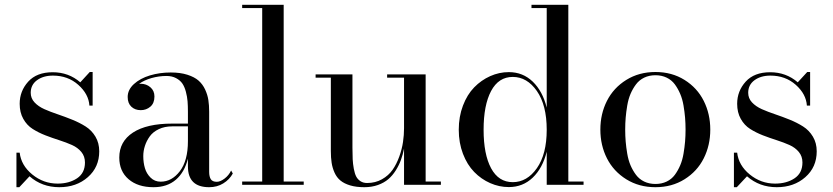

<svg xmlns="http://www.w3.org/2000/svg" viewBox="-20 -770 3470 800"><path d="M60.5 10H48.5V-134H62Q68 -81 114.5 -43Q161 -5 220 -5Q268 -5 301 -27Q334 -49 334 -93Q334 -118.5 319 -136.8Q304 -155 280 -165.8Q256 -176.5 227 -185.8Q198 -195 169 -206.2Q140 -217.5 116 -232.8Q92 -248 77 -274.8Q62 -301.5 62 -337.5Q62 -390.5 97.5 -429.8Q133 -469 199.5 -469Q266 -469 314.5 -427L354 -470H366V-330H352.5Q349.5 -378 306.2 -416.5Q263 -455 200.5 -455Q160.5 -455 134.2 -435.8Q108 -416.5 108 -383.5Q108 -360.5 123.8 -343.5Q139.5 -326.5 164.8 -315.2Q190 -304 220.5 -293.8Q251 -283.5 281.2 -271.2Q311.5 -259 336.8 -243Q362 -227 377.8 -200.5Q393.5 -174 393.5 -139.5Q393.5 -73.5 346 -31.8Q298.5 10 227 10Q155 10 103 -35.5Z M697.5 -255H763V-304.5Q763 -329 761.5 -348Q760 -367 754.5 -387.8Q749 -408.5 739.8 -422Q730.5 -435.5 713.5 -444.5Q696.5 -453.5 673.5 -453.5Q642.5 -453.5 611.5 -444.8Q580.5 -436 559.5 -420.5Q562 -421 566.5 -421Q589.5 -421 606.5 -406.5Q623.5 -392 623.5 -368Q623.5 -340 606.5 -325.5Q589.5 -311 566.5 -311Q542.5 -311 527.2 -325.5Q512 -340 512 -366Q512 -396 538 -419.8Q564 -443.5 604.8 -455.8Q645.5 -468 691.5 -468Q731.5 -468 761 -458.5Q790.5 -449 807.5 -434Q824.5 -419 834.8 -396.8Q845 -374.5 848.2 -353Q851.5 -331.5 851.5 -304.5V-54Q851.5 -34.5 858.2 -23.5Q865 -12.5 883.5 -12.5Q898 -12.5 915.8 -26Q933.5 -39.5 943 -59.5L950 -47Q936 -21.5 910.2 -5.8Q884.5 10 851.5 10Q763 10 763 -76.5V-109Q749 -52.5 712.8 -21.2Q676.5 10 619.5 10Q554.5 10 515.8 -23.2Q477 -56.5 477 -113.5Q477 -180.5 534.2 -217.8Q591.5 -255 697.5 -255ZM649.5 -13Q696 -13 729.5 -56.8Q763 -100.5 763 -182V-243.5H697.5Q666 -243.5 641.8 -232Q617.5 -220.5 604 -201.8Q590.5 -183 583.8 -162Q577 -141 577 -119.5Q577 -92.5 583.8 -69.5Q590.5 -46.5 607.5 -29.8Q624.5 -13 649.5 -13Z M989 -13.5H1072.5V-736.5H989V-750H1162V-13.5H1245.5V0H989Z M1753.5 -13.5H1817V0H1663.5V-151Q1658.5 -125.5 1650.5 -103.5Q1642.5 -81.5 1629 -60Q1615.5 -38.5 1598 -23.5Q1580.5 -8.5 1554.8 0.8Q1529 10 1498 10Q1464 10 1439 2.5Q1414 -5 1398.5 -17.8Q1383 -30.5 1374 -50.5Q1365 -70.5 1361.8 -91.8Q1358.5 -113 1358.5 -141V-446.5H1295V-460H1448.5V-154.5Q1448.5 -126 1449.5 -106.5Q1450.5 -87 1454.2 -66.8Q1458 -46.5 1464.2 -34.5Q1470.5 -22.5 1482 -15Q1493.5 -7.5 1509.5 -7.5Q1544 -7.5 1571.5 -23Q1599 -38.5 1615.8 -62.5Q1632.5 -86.5 1643.8 -118Q1655 -149.5 1659.2 -178.5Q1663.5 -207.5 1663.5 -236V-446.5H1593V-460H1753.5Z M2411.5 -13.5V0H2258V-138Q2241 -69.5 2199.8 -30Q2158.5 9.5 2100 9.5Q2060 9.5 2022.5 -7Q1985 -23.5 1955.8 -53.5Q1926.5 -83.5 1909 -129.2Q1891.5 -175 1891.5 -229.5Q1891.5 -284 1909 -330Q1926.5 -376 1955.8 -406Q1985 -436 2022.5 -452.8Q2060 -469.5 2100 -469.5Q2158.5 -469.5 2199.8 -429.8Q2241 -390 2258 -321.5V-736.5H2194.5V-750H2348V-13.5ZM2258 -229.5Q2258 -332 2217 -390.8Q2176 -449.5 2116.5 -449.5Q2057.5 -449.5 2026.2 -390.8Q1995 -332 1995 -229.5Q1995 -127 2026.2 -69Q2057.5 -11 2116.5 -11Q2176 -11 2217 -69.2Q2258 -127.5 2258 -229.5Z M2509 -110.2Q2481.5 -164.5 2481.5 -230Q2481.5 -295.5 2509 -349.8Q2536.5 -404 2589.5 -437Q2642.5 -470 2711 -470Q2779.5 -470 2832.2 -437Q2885 -404 2912.2 -349.8Q2939.5 -295.5 2939.5 -230Q2939.5 -164.5 2912.2 -110.2Q2885 -56 2832.2 -23Q2779.5 10 2711 10Q2642.5 10 2589.5 -23Q2536.5 -56 2509 -110.2ZM2587 -279.8Q2585 -256 2585 -230Q2585 -204 2587 -180.2Q2589 -156.5 2593.5 -129.8Q2598 -103 2607.2 -81.2Q2616.5 -59.5 2630 -41.5Q2643.5 -23.5 2664.2 -13.5Q2685 -3.5 2711 -3.5Q2737 -3.5 2757.8 -13.5Q2778.5 -23.5 2791.8 -41.5Q2805 -59.5 2814.2 -81.2Q2823.5 -103 2828 -129.8Q2832.5 -156.5 2834.5 -180.2Q2836.5 -204 2836.5 -230Q2836.5 -256 2834.5 -279.8Q2832.5 -303.5 2828 -330.2Q2823.5 -357 2814.2 -378.8Q2805 -400.5 2791.8 -418.5Q2778.5 -436.5 2757.8 -446.5Q2737 -456.5 2711 -456.5Q2685 -456.5 2664.2 -446.5Q2643.5 -436.5 2630 -418.5Q2616.5 -400.5 2607.2 -378.8Q2598 -357 2593.5 -330.2Q2589 -303.5 2587 -279.8Z M3050 10H3038V-134H3051.5Q3057.5 -81 3104 -43Q3150.5 -5 3209.5 -5Q3257.5 -5 3290.5 -27Q3323.5 -49 3323.5 -93Q3323.5 -118.5 3308.5 -136.8Q3293.5 -155 3269.5 -165.8Q3245.5 -176.5 3216.5 -185.8Q3187.5 -195 3158.5 -206.2Q3129.5 -217.5 3105.5 -232.8Q3081.5 -248 3066.5 -274.8Q3051.5 -301.5 3051.5 -337.5Q3051.5 -390.5 3087 -429.8Q3122.5 -469 3189 -469Q3255.5 -469 3304 -427L3343.5 -470H3355.5V-330H3342Q3339 -378 3295.8 -416.5Q3252.5 -455 3190 -455Q3150 -455 3123.8 -435.8Q3097.5 -416.5 3097.5 -383.5Q3097.5 -360.5 3113.2 -343.5Q3129 -326.5 3154.2 -315.2Q3179.5 -304 3210 -293.8Q3240.5 -283.5 3270.8 -271.2Q3301 -259 3326.2 -243Q3351.5 -227 3367.2 -200.5Q3383 -174 3383 -139.5Q3383 -73.5 3335.5 -31.8Q3288 10 3216.5 10Q3144.5 10 3092.5 -35.5Z"/></svg>

Font: Bodoni* 16pt
Style: Regular
Weight: 400
Version: Version 2.3